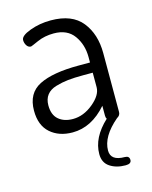

<svg xmlns="http://www.w3.org/2000/svg" viewBox="-105 -549 648 819"><g transform="rotate(-15 219.0 -139.0)"><path d="M353 166Q373 166 373 184Q373 201 348 201Q307 201 279 182.5Q251 164 251 126Q251 53 321 -12Q317 -17 317 -26V-70Q250 7 166 7Q106 7 68 -26.5Q30 -60 30 -125Q30 -202 89.5 -232Q149 -262 263 -262H314V-286Q314 -341 285 -381.5Q256 -422 196 -422Q156 -422 123.5 -407.5Q91 -393 89 -393Q77 -393 70 -404Q63 -415 63 -428Q63 -447 106 -463Q149 -479 198 -479Q292 -479 335.5 -424.5Q379 -370 379 -286V-26Q379 -11 364 -3Q291 59 291 121Q291 166 353 166ZM314 -153V-217H272Q232 -217 204.5 -214Q177 -211 150 -203Q123 -195 109 -177Q95 -159 95 -131Q95 -89 119 -68.5Q143 -48 182 -48Q229 -48 271.5 -83Q314 -118 314 -153Z"/></g></svg>

Font: Dosis
Style: Regular
Weight: 400
Designer: Edgar Tolentino, Pablo Impallari, Igino Marini
Foundry: Edgar Tolentino, Pablo Impallari, Igino Marini
Version: Version 1.007